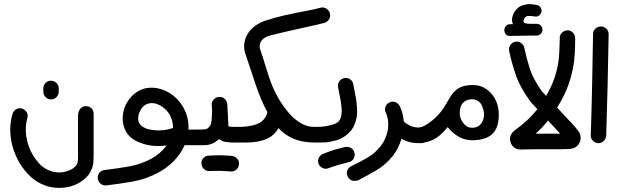

<svg xmlns="http://www.w3.org/2000/svg" viewBox="-20 -697 3007 935"><path d="M228 -213Q213 -213 202 -224Q191 -235 191 -251V-267Q191 -282 202 -293Q213 -304 228 -304Q244 -304 255 -293Q266 -282 266 -267V-251Q266 -235 255 -224Q244 -213 228 -213ZM267 218Q224 218 189 202Q155 188 126.5 161Q98 134 75 96Q42 39 33 -23Q24 -85 41 -143Q46 -158 59.5 -165.5Q73 -173 88 -168Q103 -163 110.5 -149.5Q118 -136 113 -121Q101 -79 108 -32Q115 15 140 58Q151 77 170.5 99Q190 121 219 133Q245 144 274.5 142.5Q304 141 329 127Q336 123 343.5 116.5Q351 110 355 102Q359 94 359.5 82Q360 70 360 58V-132Q360 -154 370.5 -167Q381 -180 398 -180Q415 -180 425.5 -169.5Q436 -159 436 -142V58Q436 75 434.5 94.5Q433 114 423 134Q407 169 366 193Q322 218 267 218Z M493 206Q479 206 468.5 196.5Q458 187 456 172Q454 157 463.5 145Q473 133 489 131Q548 124 606 114Q664 104 715 77Q736 66 756 49Q776 32 792 11Q759 16 726.5 13Q694 10 665 -1Q609 -21 589 -65Q576 -94 577.5 -127Q579 -160 594 -190Q609 -219 633.5 -239.5Q658 -260 688 -267Q727 -275 767.5 -262Q808 -249 840 -217Q866 -191 881 -157.5Q896 -124 898 -88V-66H942Q957 -66 968 -55Q979 -44 979 -28Q979 -12 968 -1Q957 10 942 10H879Q861 51 828 85.5Q795 120 750 144Q690 176 624 187.5Q558 199 497 206ZM692 -71Q715 -63 750 -62Q785 -61 823 -74Q823 -80 822 -84Q821 -106 812 -127Q803 -148 786 -164Q772 -178 754 -186.5Q736 -195 719 -195Q713 -195 705 -193Q677 -187 662 -156Q654 -141 653 -125.5Q652 -110 658 -97Q666 -82 692 -71Z M936 10Q920 10 910 -2Q900 -14 901 -30Q902 -46 913.5 -56Q925 -66 941 -66Q967 -66 978 -67.5Q989 -69 994 -74Q999 -79 1002.5 -83.5Q1006 -88 1008 -96.5Q1010 -105 1011 -118.5Q1012 -132 1013 -156V-161L1011 -185Q1010 -201 1020.5 -212.5Q1031 -224 1047 -225Q1064 -226 1075 -215Q1086 -204 1087 -188L1092 -92V-82Q1094 -81 1101.5 -80Q1109 -79 1131 -79Q1147 -79 1157.5 -67.5Q1168 -56 1168 -40Q1167 -25 1156.5 -14Q1146 -3 1130 -3H1105Q1094 -4 1078 -6Q1062 -8 1047 -20L1045 -18Q1014 10 975 10ZM1105 138Q1083 137 1072 136Q1061 135 1052.5 135Q1044 135 1033 135Q1022 135 1000 136Q984 137 973 126Q962 115 961 100Q960 84 971 72.5Q982 61 997 61Q1020 60 1031.5 59.5Q1043 59 1052.5 59Q1062 59 1074 60Q1086 61 1108 62Q1124 64 1134.5 75Q1145 86 1144 102Q1143 117 1132.5 127.5Q1122 138 1107 138Z M1120 -3Q1104 -4 1094 -15.5Q1084 -27 1085 -43Q1086 -59 1097.5 -69.5Q1109 -80 1125 -79Q1192 -77 1232.5 -93.5Q1273 -110 1282 -151Q1251 -208 1226 -282Q1201 -356 1172 -444Q1166 -470 1171 -493.5Q1176 -517 1189 -536.5Q1202 -556 1222.5 -571Q1243 -586 1268 -595Q1289 -602 1311.5 -608.5Q1334 -615 1362 -621.5Q1390 -628 1425.5 -635Q1461 -642 1507 -651L1543 -660Q1558 -663 1571 -654Q1584 -645 1587 -629Q1590 -614 1581 -601Q1572 -588 1557 -585L1521 -576Q1515 -575 1495.5 -570.5Q1476 -566 1451 -560.5Q1426 -555 1398 -548.5Q1370 -542 1346 -536.5Q1322 -531 1305 -526.5Q1288 -522 1285 -521Q1237 -501 1246 -460Q1263 -410 1275 -369Q1287 -328 1301 -291.5Q1315 -255 1335.5 -219Q1356 -183 1389 -144Q1409 -120 1442 -99Q1475 -78 1515 -79Q1531 -79 1541.5 -67Q1552 -55 1551 -39Q1550 -24 1539 -13.5Q1528 -3 1513 -3H1511Q1453 -3 1410.5 -21Q1368 -39 1336 -73Q1314 -34 1273.5 -18.5Q1233 -3 1181 -3Z M1511 -3Q1495 -3 1482 -16Q1469 -29 1471 -44Q1473 -60 1486.5 -69.5Q1500 -79 1516 -79Q1545 -79 1560.5 -81.5Q1576 -84 1596 -89Q1604 -91 1612 -94.5Q1620 -98 1626 -103Q1640 -115 1643 -141Q1645 -155 1643.5 -170Q1642 -185 1640 -201L1626 -275Q1624 -291 1634 -303Q1644 -315 1659 -317Q1675 -319 1687 -309.5Q1699 -300 1701 -284L1715 -210Q1717 -192 1718.5 -172Q1720 -152 1718 -132Q1714 -106 1703.5 -84Q1693 -62 1676 -47Q1662 -34 1647 -26Q1632 -18 1619 -14Q1601 -9 1585.5 -6Q1570 -3 1543 -3ZM1680 92Q1659 98 1648.5 100.5Q1638 103 1629.5 105.5Q1621 108 1610.5 111.5Q1600 115 1579 122Q1565 128 1550.5 121Q1536 114 1531 100Q1526 85 1533 71Q1540 57 1554 52Q1575 44 1586 40Q1597 36 1606 33Q1615 30 1626.5 27.5Q1638 25 1660 19Q1676 16 1689 23.5Q1702 31 1706 46Q1710 61 1703 74Q1696 87 1682 92Z M1714 183Q1686 188 1673 162Q1666 148 1671.5 133.5Q1677 119 1691 112Q1731 93 1769 71Q1807 49 1834 14Q1846 -1 1855 -20.5Q1864 -40 1868 -61.5Q1872 -83 1870 -105.5Q1868 -128 1859 -148Q1852 -162 1857 -176.5Q1862 -191 1876 -198Q1890 -205 1905 -199.5Q1920 -194 1927 -180Q1943 -146 1946 -107Q1951 -100 1958 -96Q1965 -92 1979 -84Q1989 -79 2004 -77Q2019 -75 2033 -76Q2053 -76 2062 -67Q2071 -58 2072 -39Q2072 -23 2061 -12Q2050 -1 2034 0H2020Q2004 0 1986.5 -2.5Q1969 -5 1951 -13Q1947 -15 1943.5 -17Q1940 -19 1935 -21Q1928 3 1917.5 23.5Q1907 44 1894 61Q1858 106 1812.5 132.5Q1767 159 1724 181Q1718 183 1714 183Z M2016 0Q2000 0 1989.5 -11Q1979 -22 1979 -38Q1979 -54 1990 -65Q2001 -76 2016 -76Q2031 -76 2049.5 -86Q2068 -96 2086.5 -111.5Q2105 -127 2121 -145.5Q2137 -164 2147 -182Q2162 -208 2174 -227Q2186 -246 2201 -258.5Q2216 -271 2235.5 -277Q2255 -283 2283 -283Q2312 -283 2335 -271Q2358 -259 2374.5 -239.5Q2391 -220 2400 -194Q2409 -168 2409 -139Q2409 -76 2379 -46Q2349 -16 2285 -14Q2247 -13 2216 -30Q2185 -47 2160 -78Q2122 -31 2087 -15.5Q2052 0 2016 0ZM2282 -75Q2314 -76 2329 -105Q2344 -134 2331 -172Q2323 -197 2306 -206.5Q2289 -216 2269 -213Q2216 -204 2219 -140Q2221 -115 2239 -94Q2257 -73 2282 -75Z M2462 -522Q2450 -522 2443 -530.5Q2436 -539 2436 -550Q2436 -561 2443.5 -570Q2451 -579 2464 -579H2478L2474 -592Q2471 -613 2483 -635Q2502 -669 2540 -675Q2554 -678 2568 -676.5Q2582 -675 2594 -673Q2605 -671 2612 -661Q2619 -651 2617 -639Q2614 -628 2604.5 -621Q2595 -614 2583 -617Q2564 -620 2550 -619Q2547 -619 2542 -616.5Q2537 -614 2533 -606Q2525 -591 2533.5 -586Q2542 -581 2560 -581H2582H2585H2593Q2605 -581 2613 -573Q2621 -565 2622 -553Q2622 -542 2614.5 -533.5Q2607 -525 2595 -524H2582ZM2515 31Q2498 31 2485 22Q2472 13 2467 -3Q2461 -19 2466 -34.5Q2471 -50 2485 -61Q2517 -84 2544 -108.5Q2571 -133 2597 -165L2564 -201Q2512 -272 2491 -334.5Q2470 -397 2459 -451Q2457 -467 2466.5 -479.5Q2476 -492 2492 -494Q2507 -496 2519.5 -486Q2532 -476 2534 -461Q2543 -418 2559 -366Q2575 -314 2619 -252L2640 -230Q2644 -238 2646 -241Q2666 -278 2678 -311Q2690 -344 2696 -376Q2702 -408 2703.5 -440Q2705 -472 2706 -508Q2704 -523 2714 -535Q2724 -547 2740 -549Q2756 -551 2767.5 -540.5Q2779 -530 2781 -514Q2781 -473 2779 -435.5Q2777 -398 2769.5 -360.5Q2762 -323 2748.5 -285Q2735 -247 2712 -205Q2707 -197 2702.5 -189Q2698 -181 2693 -173L2777 -83L2786 -72L2795 -60Q2805 -49 2807 -33.5Q2809 -18 2803 -4Q2797 10 2784.5 18.5Q2772 27 2756 28Q2722 30 2691 30Q2660 30 2630 30Q2603 30 2575 30Q2547 30 2517 31ZM2602 -46H2631H2708L2649 -110Q2634 -91 2619 -75.5Q2604 -60 2588 -46Z M2891 0Q2875 -2 2865 -14Q2855 -26 2857 -41Q2861 -158 2863.5 -284.5Q2866 -411 2868 -528Q2867 -544 2877.5 -555.5Q2888 -567 2904 -568Q2920 -569 2931.5 -558.5Q2943 -548 2944 -532Q2942 -412 2939 -282.5Q2936 -153 2932 -34Q2930 -20 2919.5 -10Q2909 0 2895 0Z"/></svg>

Font: Dongol
Style: Regular
Weight: 400
Designer: Abdo Mohamed and Ibrahim Hamdi
Foundry: Protype Foundry
Version: Version 1.000;hotconv 1.0.109;makeotfexe 2.5.65596